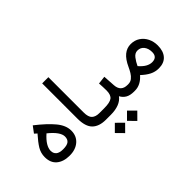

<svg xmlns="http://www.w3.org/2000/svg" viewBox="-107 -1129 1809 1809"><g transform="rotate(-45 797.0 -225.0)"><path d="M180.2 -450.2Q286.6 -367.2 344.5 -297.6Q402.3 -228 402.3 -158.2Q402.3 -86.9 353.5 -44.4Q304.7 -2 225.1 -2Q144 -2 95.9 -42Q47.9 -82 47.9 -158.2Q47.9 -212.4 75.4 -257.8Q103 -303.2 157.7 -364.3L132.8 -386.7ZM218.3 -305.2Q172.4 -264.6 150.9 -228.5Q129.4 -192.4 129.4 -160.6Q129.4 -127 151.9 -107.4Q174.3 -87.9 224.6 -87.9Q275.4 -87.9 298.1 -105.7Q320.8 -123.5 320.8 -161.1Q320.8 -190.9 295.7 -227.1Q270.5 -263.2 218.3 -305.2Z M717.3 0H705.1Q615.7 0 569.1 -45.9Q522.5 -91.8 522.5 -197.8V-667H605V-197.3Q605 -135.3 630.9 -111.6Q656.7 -87.9 705.1 -87.9H717.3Z M1091.8 0H1080.1Q1029.3 0 998 -17.8Q966.8 -35.6 948.2 -69.8Q923.3 -35.2 877.7 -17.6Q832 0 770.5 0H697.8V-87.9H771.5Q844.2 -87.9 874 -109.1Q903.8 -130.4 904.3 -189Q904.3 -212.9 903.1 -238.8Q901.9 -264.6 900.4 -287.6L980.5 -296.9L988.3 -176.3Q994.1 -87.9 1081.1 -87.9H1091.8ZM837.9 147.9 906.2 79.6 975.1 147.9 906.2 217.3ZM675.8 147.9 744.1 79.6 813 147.9 744.1 217.3Z M1230 -70.3Q1168.5 0 1093.3 0H1072.3V-87.9H1090.8Q1120.6 -87.9 1142.1 -105Q1163.6 -122.1 1179.2 -147.9Q1194.8 -173.8 1207 -200.7Q1239.3 -272 1280.5 -305.7Q1321.8 -339.4 1373.5 -339.4Q1425.8 -339.4 1464.6 -313.5Q1503.4 -287.6 1524.7 -244.6Q1545.9 -201.7 1545.9 -149.9Q1545.9 -73.7 1508.3 -31.5Q1470.7 10.7 1400.4 10.7Q1353 10.7 1312.5 -9.8Q1272 -30.3 1230 -70.3ZM1272.9 -146.5Q1305.2 -109.4 1335.9 -92Q1366.7 -74.7 1396.5 -74.7Q1464.4 -74.7 1464.4 -142.6Q1464.4 -190.4 1440.7 -220.9Q1417 -251.5 1375.5 -251.5Q1341.3 -251.5 1316.2 -218.8Q1291 -186 1272.9 -146.5Z"/></g></svg>

Font: Vazir UI
Style: Regular-UI
Weight: 400
Designer: Saber Rastikerdar
Foundry: Saber Rastikerdar
Version: Version 30.1.0